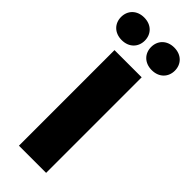

<svg xmlns="http://www.w3.org/2000/svg" viewBox="-323 -917 949 949"><g transform="rotate(45 151.0 -443.0)"><path d="M246 0V-668H56V0ZM46 -728C97 -728 129 -762 129 -807C129 -852 97 -886 46 -886C-5 -886 -37 -852 -37 -807C-37 -762 -5 -728 46 -728ZM256 -728C307 -728 339 -762 339 -807C339 -852 307 -886 256 -886C205 -886 173 -852 173 -807C173 -762 205 -728 256 -728Z"/></g></svg>

Font: Gantari Black
Style: Regular
Weight: 900
Designer: Anugrah Pasau
Foundry: Lafontype
Version: Version 1.000